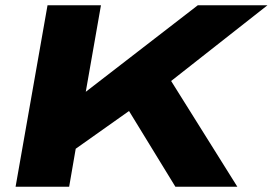

<svg xmlns="http://www.w3.org/2000/svg" viewBox="-20 -708 1034 728"><path d="M39.1 0 160.2 -688H362.8L305.2 -359.9L730 -688H994.1L628.9 -400.9L879.9 0H645L469.2 -287.1L267.1 -144L242.2 0Z"/></svg>

Font: Archivo Expanded ExtraBold
Style: Italic
Weight: 800
Width: 7
Italic angle: -10°
Designer: Hector Gatti
Foundry: Omnibus-Type
Version: Version 2.001